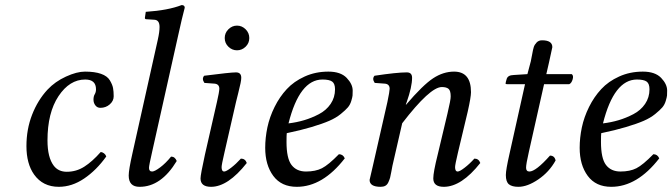

<svg xmlns="http://www.w3.org/2000/svg" viewBox="-20 -718 2619 748"><path d="M209 9.8Q147 9.8 112.8 -38.1Q83 -80.1 83 -148.9Q83 -214.4 105 -271Q127 -327.6 165 -368.7Q194.8 -400.4 237.1 -419.7Q279.3 -439 311 -439Q349.1 -439 373.5 -430.4Q397.9 -421.9 408 -405Q418 -388.2 420.4 -375Q422.9 -361.8 422.9 -342.8Q422.9 -324.7 407.5 -311.3Q392.1 -297.9 371.1 -297.9Q358.9 -297.9 351.6 -307.4Q344.2 -316.9 344.2 -329.8Q344.2 -342.8 349.1 -350.8Q354 -358.9 354 -370.1Q354 -408.2 312 -408.2Q251 -408.2 208 -343.5Q165 -278.8 165 -170.9Q165 -104 189.9 -71.8Q208 -48.8 240.2 -48.8Q277.3 -48.8 308.3 -68.6Q339.4 -88.4 372.1 -125.5Q378.9 -125.5 385.3 -120.6Q391.6 -115.7 394 -108.4Q355.5 -54.7 307.9 -22.5Q260.3 9.8 209 9.8Z M674.8 -583 572.8 -127Q560.5 -73.7 560.5 -64Q560.5 -49.8 572.8 -49.8Q582.5 -49.8 604 -65.9Q625.5 -82 646.5 -107.9Q661.6 -107.9 668.5 -90.8Q607.4 10.3 523.4 9.8Q481.4 9.8 481.4 -34.2Q481.4 -56.2 495.6 -119.1L594.7 -563Q601.6 -593.8 601.6 -612.8Q601.6 -640.6 580.6 -641.1L549.8 -643.1Q544.9 -643.1 544.4 -647.9L547.9 -671.9Q634.8 -677.7 687.5 -698.2Q699.7 -698.2 699.7 -688Q689 -647.9 674.8 -583Z M869.9 -535.9Q855.5 -549.8 855.5 -569.8Q855.5 -589.8 869.9 -604Q884.3 -618.2 903.3 -618.2Q922.4 -618.2 936.8 -604Q951.2 -589.8 951.2 -569.8Q951.2 -549.8 936.8 -535.9Q922.4 -522 903.3 -522Q884.3 -522 869.9 -535.9ZM899.4 -320.3 854.5 -124Q843.3 -76.2 843.3 -66.9Q843.3 -49.8 853.5 -49.8Q861.3 -49.8 880.4 -64.5Q899.4 -79.1 918.5 -100.1Q935.5 -100.1 941.4 -83Q868.2 9.8 802.2 9.8Q761.2 9.8 761.2 -22.9Q761.2 -37.1 778.3 -115.2L825.2 -320.8Q834 -358.9 834.5 -372.1Q834.5 -390.1 816.4 -392.1L776.4 -395Q765.1 -411.1 775.4 -422.9Q877.4 -436 899.4 -436Q919.9 -436 919.9 -415Q919.9 -407.2 917.2 -394Q914.6 -380.9 908.2 -355.7Q901.9 -330.6 899.4 -320.3Z M1285.2 -370.1Q1285.2 -392.1 1274.2 -400.1Q1263.2 -408.2 1236.3 -408.2Q1147 -408.2 1104 -237.3Q1136.2 -241.2 1165 -249.8Q1193.8 -258.3 1222.4 -273.2Q1251 -288.1 1268.1 -313.2Q1285.2 -338.4 1285.2 -370.1ZM1097.2 -199.2Q1096.2 -191.4 1096.2 -165Q1096.2 -101.1 1115.7 -75.4Q1135.3 -49.8 1172.1 -49.8Q1209 -49.8 1234.1 -62.5Q1259.3 -75.2 1300.3 -117.2Q1316.4 -117.2 1323.2 -101.1Q1237.3 9.8 1136.2 9.8Q1076.2 9.8 1044.7 -32.7Q1013.2 -75.2 1013.2 -142.1Q1013.2 -181.2 1021.7 -221.7Q1030.3 -262.2 1049.8 -301.5Q1069.3 -340.8 1097.2 -370.8Q1125 -400.9 1167 -419.9Q1209 -439 1259.3 -439Q1307.1 -439 1330.6 -414.6Q1354 -390.1 1354 -365.2Q1354 -352.1 1353.5 -345.9Q1353 -339.8 1348.6 -325Q1344.2 -310.1 1335.2 -299.6Q1326.2 -289.1 1307.6 -273.9Q1289.1 -258.8 1262.7 -247.3Q1236.3 -235.8 1193.8 -223.1Q1151.4 -210.4 1097.2 -199.2Z M1764.2 -124Q1752.9 -76.2 1752.9 -66.9Q1752.9 -49.8 1763.2 -49.8Q1771 -49.8 1790 -64.5Q1809.1 -79.1 1828.1 -100.1Q1845.2 -100.1 1851.1 -83Q1777.8 9.8 1709 9.8Q1668 9.8 1668 -22.9Q1668 -46.9 1685.1 -115.2L1723.1 -274.9Q1736.3 -330.1 1735.8 -342.8Q1735.8 -364.7 1727.5 -371.8Q1719.2 -378.9 1701.2 -378.9Q1655.3 -378.9 1546.9 -237.8L1508.8 -71.8Q1507.3 -64.5 1504.6 -49.3Q1502 -34.2 1499.8 -26.1Q1497.6 -18.1 1493.2 -8.3Q1488.8 1.5 1481.4 5.6Q1474.1 9.8 1462.9 9.8Q1419.9 9.8 1419.9 -17.1Q1419.9 -19 1432.6 -71.8L1489.3 -320.8Q1498 -362.8 1498 -372.1Q1498 -390.1 1480 -392.1L1439.9 -395Q1428.7 -411.1 1439 -422.9Q1525.9 -436 1564.9 -436Q1585.4 -436 1585.4 -415Q1585.4 -379.9 1564.5 -320.3L1561 -311L1562 -310.1Q1627.9 -387.2 1667.5 -413.1Q1707 -439 1749 -439Q1814.9 -439 1814.9 -358.9Q1814.9 -339.8 1802.2 -283.2Z M2034.7 -429.2 2047.9 -479Q2049.8 -486.8 2053.2 -506.3Q2056.6 -525.9 2059.6 -534.9Q2062.5 -543.9 2070.6 -552.5Q2078.6 -561 2091.8 -561Q2131.8 -561 2131.8 -534.2Q2131.8 -532.2 2118.7 -474.1L2108.4 -429.2H2207.5Q2215.3 -423.3 2210.9 -408.7Q2206.5 -394 2197.8 -390.1H2099.6L2040.5 -127Q2029.3 -78.1 2029.5 -64Q2029.8 -49.8 2042.5 -49.8Q2067.4 -49.8 2122.6 -111.8Q2140.6 -111.8 2144.5 -92.8Q2119.6 -47.9 2077.1 -19Q2034.7 9.8 1999.5 9.8Q1974.6 9.8 1962.6 0Q1950.7 -9.8 1950.7 -36.1Q1950.7 -56.2 1964.8 -118.2L2025.4 -390.1H1955.6Q1949.7 -390.1 1949.7 -392.1Q1949.7 -397 1953.6 -409.2Q1957.5 -425.3 1981.4 -425.8Z M2510.3 -370.1Q2510.3 -392.1 2499.3 -400.1Q2488.3 -408.2 2461.4 -408.2Q2372.1 -408.2 2329.1 -237.3Q2361.3 -241.2 2390.1 -249.8Q2418.9 -258.3 2447.5 -273.2Q2476.1 -288.1 2493.2 -313.2Q2510.3 -338.4 2510.3 -370.1ZM2322.3 -199.2Q2321.3 -191.4 2321.3 -165Q2321.3 -101.1 2340.8 -75.4Q2360.4 -49.8 2397.2 -49.8Q2434.1 -49.8 2459.2 -62.5Q2484.4 -75.2 2525.4 -117.2Q2541.5 -117.2 2548.3 -101.1Q2462.4 9.8 2361.3 9.8Q2301.3 9.8 2269.8 -32.7Q2238.3 -75.2 2238.3 -142.1Q2238.3 -181.2 2246.8 -221.7Q2255.4 -262.2 2274.9 -301.5Q2294.4 -340.8 2322.3 -370.8Q2350.1 -400.9 2392.1 -419.9Q2434.1 -439 2484.4 -439Q2532.2 -439 2555.7 -414.6Q2579.1 -390.1 2579.1 -365.2Q2579.1 -352.1 2578.6 -345.9Q2578.1 -339.8 2573.7 -325Q2569.3 -310.1 2560.3 -299.6Q2551.3 -289.1 2532.7 -273.9Q2514.2 -258.8 2487.8 -247.3Q2461.4 -235.8 2418.9 -223.1Q2376.5 -210.4 2322.3 -199.2Z"/></svg>

Font: Linux Libertine
Style: Italic
Weight: 400
Italic angle: -12°
Designer: Philipp H. Poll
Foundry: Philipp H. Poll
Version: Version 5.1.6 ; ttfautohint (v0.9)